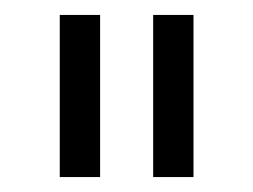

<svg xmlns="http://www.w3.org/2000/svg" viewBox="-20 -719 339 257"><path d="M60 -699H114V-482H60ZM185 -699H239V-482H185Z"/></svg>

Font: Gontserrat Light
Style: Regular
Weight: 300
Designer: Julieta Ulanovsky
Foundry: Julieta Ulanovsky
Version: Version 6.001